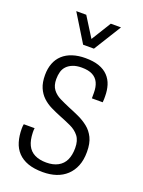

<svg xmlns="http://www.w3.org/2000/svg" viewBox="-140 -789 647 867"><g transform="rotate(20 183.0 -355.5)"><path d="M178 12Q136 12 106.5 1.5Q77 -9 58 -29Q39 -49 30.5 -77.5Q22 -106 22 -141Q22 -147 22.5 -152.5Q23 -158 24 -162H76Q75 -156 75 -151Q75 -146 75 -141Q76 -104 87.5 -80.5Q99 -57 122 -45.5Q145 -34 178 -34Q211 -34 234 -46.5Q257 -59 268 -82.5Q279 -106 279 -140Q279 -176 263 -196.5Q247 -217 221 -229Q195 -241 167 -252Q142 -262 118.5 -273.5Q95 -285 77 -302Q59 -319 48.5 -343.5Q38 -368 38 -404Q38 -435 47.5 -460Q57 -485 76 -502.5Q95 -520 122.5 -529Q150 -538 184 -538Q223 -538 250 -528.5Q277 -519 294 -501Q311 -483 318.5 -459Q326 -435 326 -406Q326 -400 326 -392.5Q326 -385 325 -377H273V-404Q273 -432 264 -451.5Q255 -471 235.5 -481.5Q216 -492 183 -492Q158 -492 140.5 -485Q123 -478 112 -466.5Q101 -455 96.5 -439Q92 -423 92 -404Q92 -373 106 -354.5Q120 -336 142.5 -325Q165 -314 191 -303Q216 -293 241 -281.5Q266 -270 287.5 -253Q309 -236 322 -209.5Q335 -183 335 -142Q335 -103 323.5 -74.5Q312 -46 291 -26.5Q270 -7 241.5 2.5Q213 12 178 12ZM72 -723H120L194 -605H165L238 -723H287L205 -591H153Z"/></g></svg>

Font: Archivo Condensed ExtraLight
Style: Regular
Weight: 250
Width: 3
Designer: Hector Gatti
Foundry: Omnibus-Type
Version: Version 2.001